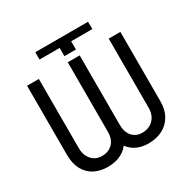

<svg xmlns="http://www.w3.org/2000/svg" viewBox="-189 -1049 1232 1241"><g transform="rotate(-30 426.5 -428.5)"><path d="M232.4 -812.5H382.8V-751H468.8V-812.5H627L626 -867.2H232.4ZM463.9 -706.1H381.8V-189.5C381.8 -151 371.7 -121.6 351.6 -101.1C331.4 -80.6 304.4 -70.3 270.5 -70.3C251.6 -70.3 234.4 -74.9 218.8 -84C203.1 -93.1 190.4 -106.6 180.7 -124.5C170.9 -142.4 166 -164.1 166 -189.5V-706.1H78.1V-189.5C78.1 -146.5 86.3 -110 102.5 -80.1C118.8 -50.1 141.4 -27.7 170.4 -12.7C199.4 2.3 232.7 9.8 270.5 9.8C308.3 9.8 341.8 2.3 371.1 -12.7C400.4 -27.7 423.2 -50.1 439.5 -80.1C455.7 -110 463.9 -146.5 463.9 -189.5ZM774.4 -706.1H687.5V-189.5C687.5 -164.1 682.3 -142.4 671.9 -124.5C661.5 -106.6 647.6 -93.1 630.4 -84C613.1 -74.9 594.1 -70.3 573.2 -70.3C542.6 -70.3 517.9 -80.6 499 -101.1C480.1 -121.6 470.7 -151 470.7 -189.5V-706.1H389.6V-189.5C389.6 -145.8 397.3 -109.2 412.6 -79.6C427.9 -50 449.4 -27.7 477.1 -12.7C504.7 2.3 536.8 9.8 573.2 9.8C611.7 9.8 646 2.3 676.3 -12.7C706.5 -27.7 730.5 -50.1 748 -80.1C765.6 -110 774.4 -146.5 774.4 -189.5Z"/></g></svg>

Font: Pretendard Variable
Style: Regular
Weight: 400
Designer: Base glyphs from Inter by Rasmus Andersson; Hangeul glyphs from Noto Sans CJK(Source Han Sans) by Jang Soo-young and Kan
Foundry: Kil Hyung-jin
Version: Version 1.309;Glyphs 3.2 (3225)